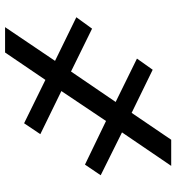

<svg xmlns="http://www.w3.org/2000/svg" viewBox="11 -706 695 757"><g transform="rotate(-90 358.5 -327.5)"><path d="M335 -219 455 -395 624 -312 669 -374 497 -458 630 -655H530L422 -496L251 -580L208 -516L378 -433L260 -257L88 -340L46 -278L215 -194L83 0H186L292 -156L462 -73L506 -135Z"/></g></svg>

Font: Asimov
Style: XWid
Weight: 500
Designer: Google
Version: Version 2.000980; 2014